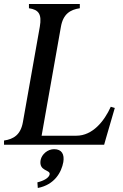

<svg xmlns="http://www.w3.org/2000/svg" viewBox="-40 -720 613 955"><path d="M-20 0H478L487 -32L531 -183L511 -189C479 -118 421 -45 340 -45H167L263 -587C274 -650 309 -672 357 -679V-700H104V-679C152 -672 169 -650 158 -587L74 -113C63 -50 28 -28 -20 -21ZM146 187 148 215C232 199 266 136 275 86C281 48 268 22 229 22C197 22 168 47 162 76C152 133 211 123 207 147C204 164 179 179 146 187Z"/></svg>

Font: RL Madena Oblique
Style: Regular
Weight: 400
Italic angle: -10°
Designer: I Kadek Wantara Putra
Foundry: Roughlines ID
Version: Version 1.000;Glyphs 3.1.2 (3151)